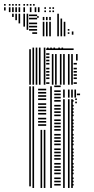

<svg xmlns="http://www.w3.org/2000/svg" viewBox="-77 -932 465 952"><path d="M76 -8H68V-504H76ZM92 0H84V-504H92ZM132 0H124V-288H132ZM148 0H140V-288H148ZM152 -308H112V-316H152ZM152 -324H112V-332H152ZM152 -340H112V-348H152ZM152 -364H112V-372H152ZM152 -380H112V-388H152ZM152 -396H112V-404H152ZM152 -412H112V-420H152ZM152 -436H112V-444H152ZM152 -452H112V-460H152ZM152 -468H112V-476H152ZM152 -484H112V-492H152ZM180 0H172V-504H180ZM224 -12H192V-20H224ZM224 -28H192V-36H224ZM224 -44H192V-52H224ZM224 -68H192V-76H224ZM224 -84H192V-92H224ZM224 -100H192V-108H224ZM224 -116H192V-124H224ZM224 -140H192V-148H224ZM224 -156H192V-164H224ZM224 -172H192V-180H224ZM224 -188H192V-196H224ZM224 -212H192V-220H224ZM224 -228H192V-236H224ZM224 -244H192V-252H224ZM224 -260H192V-268H224ZM224 -284H192V-292H224ZM224 -300H192V-308H224ZM224 -316H192V-324H224ZM224 -332H192V-340H224ZM224 -356H192V-364H224ZM224 -372H192V-380H224ZM224 -388H192V-396H224ZM224 -404H192V-412H224ZM224 -428H192V-436H224ZM224 -444H192V-452H224ZM224 -460H192V-468H224ZM224 -476H192V-484H224ZM224 -500H192V-508H224ZM244 0H236V-440H244ZM268 0H260V-440H268ZM284 0H276V-440H284ZM288 -12H280V-20H288ZM288 -28H280V-36H288ZM288 -44H280V-52H288ZM288 -68H280V-76H288ZM288 -84H280V-92H288ZM288 -100H280V-108H288ZM288 -116H280V-124H288ZM288 -140H280V-148H288ZM288 -156H280V-164H288ZM288 -172H280V-180H288ZM288 -188H280V-196H288ZM288 -212H280V-220H288ZM288 -228H280V-236H288ZM288 -244H280V-252H288ZM288 -260H280V-268H288ZM288 -284H280V-292H288ZM288 -300H280V-308H288ZM288 -316H280V-324H288ZM288 -332H280V-340H288ZM288 -356H280V-364H288ZM288 -372H280V-380H288ZM288 -388H280V-396H288ZM288 -404H280V-412H288ZM288 -428H280V-436H288ZM304 -420H296V-428H304ZM304 -436H296V-444H304ZM244 -448H236V-488H244ZM268 -448H260V-488H268ZM284 -448H276V-488H284ZM300 -448H292V-488H300ZM320 -460H304V-468H320ZM76 -512H68V-688H76ZM92 -512H84V-688H92ZM108 -512H100V-688H108ZM124 -512H116V-688H124ZM148 -512H140V-688H148ZM168 -516H152V-524H168ZM168 -540H152V-548H168ZM168 -556H152V-564H168ZM168 -572H152V-580H168ZM168 -588H152V-596H168ZM168 -612H152V-620H168ZM168 -628H152V-636H168ZM168 -644H152V-652H168ZM168 -660H152V-668H168ZM168 -684H152V-692H168ZM188 -512H180V-664H188ZM204 -512H196V-664H204ZM228 -512H220V-664H228ZM244 -512H236V-664H244ZM248 -684H168V-692H248ZM268 -512H260V-632H268ZM284 -512H276V-632H284ZM304 -516H288V-524H304ZM304 -540H288V-548H304ZM304 -556H288V-564H304ZM304 -572H288V-580H304ZM304 -588H288V-596H304ZM304 -612H288V-620H304ZM268 -632H260V-664H268ZM284 -632H276V-664H284ZM308 -632H300V-664H308ZM288 -684H248V-692H288ZM92 -688H84V-696H92ZM108 -688H100V-696H108ZM124 -688H116V-696H124ZM148 -688H140V-696H148ZM164 -688H156V-696H164ZM180 -688H172V-696H180ZM196 -688H188V-696H196ZM220 -688H212V-696H220ZM236 -688H228V-696H236ZM-9 -848H-17V-864H-9ZM7 -832H-1V-864H7ZM23 -816H15V-864H23ZM47 -800H39V-864H47ZM63 -784H55V-864H63ZM107 -764H83V-772H107ZM107 -780H67V-788H107ZM107 -796H67V-804H107ZM107 -812H67V-820H107ZM107 -836H67V-844H107ZM107 -852H67V-860H107ZM115 -844H107V-852H115ZM143 -752H135V-824H143ZM159 -752H151V-824H159ZM175 -752H167V-824H175ZM143 -832H135V-848H143ZM159 -832H151V-848H159ZM175 -832H167V-848H175ZM215 -752H207V-816H215ZM231 -752H223V-816H231ZM247 -752H239V-816H247ZM267 -764H259V-772H267ZM267 -780H259V-788H267ZM287 -760H279V-776H287ZM215 -816H207V-864H215ZM231 -816H223V-840H231ZM247 -816H239V-824H247ZM-49 -880H-57V-896H-49ZM-25 -872H-33V-896H-25ZM-9 -872H-17V-896H-9ZM7 -872H-1V-896H7ZM23 -872H15V-896H23ZM47 -872H39V-896H47ZM79 -872H71V-896H79ZM103 -872H95V-896H103ZM119 -872H111V-896H119ZM151 -872H143V-880H151ZM175 -872H167V-880H175ZM191 -872H183V-880H191ZM151 -888H143V-896H151ZM175 -888H167V-896H175ZM191 -888H183V-896H191ZM-49 -904H-57V-912H-49ZM-25 -904H-33V-912H-25ZM-9 -904H-17V-912H-9ZM7 -904H-1V-912H7ZM23 -904H15V-912H23ZM47 -904H39V-912H47ZM63 -904H55V-912H63ZM79 -904H71V-912H79ZM95 -904H87V-912H95Z"/></svg>

Font: Rubik Lines
Style: Regular
Weight: 400
Designer: Hubert and Fischer, NaN
Foundry: Hubert and Fischer, NaN
Version: Version 2.201